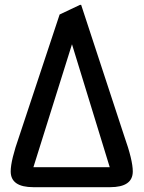

<svg xmlns="http://www.w3.org/2000/svg" viewBox="-20 -777 596 797"><path d="M118.7 0Q24.4 0 24.4 -65.4Q24.4 -111.3 60.1 -212.4L227.5 -716.8L312 -756.8H316.9L495.6 -212.4Q531.2 -112.3 531.2 -65.4Q531.2 0 437 0ZM118.7 -83H435.5L278.8 -593.3Z"/></svg>

Font: Nova Oval
Style: Book
Weight: 400
Version: Version 2.000